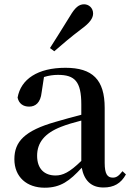

<svg xmlns="http://www.w3.org/2000/svg" viewBox="-20 -859 613 895"><path d="M213 -635 233 -620C271 -653 308 -685 361 -725C398 -752 414 -774 414 -796C414 -823 393 -839 372 -839C348 -839 330 -824 307 -785C270 -724 241 -680 213 -635ZM462 15C511 15 544 -4 567 -46L551 -61C533 -38 522 -31 506 -31C481 -31 468 -47 468 -100V-356C468 -488 411 -543 285 -543C156 -543 77 -490 62 -404C68 -376 88 -362 116 -362C145 -362 169 -380 174 -428L185 -500C208 -507 229 -510 250 -510C328 -510 359 -480 359 -372V-324C318 -313 275 -302 239 -291C95 -250 47 -199 47 -117C47 -33 106 16 188 16C263 16 305 -16 361 -77C372 -19 404 15 462 15ZM359 -109C304 -55 272 -41 239 -41C188 -41 153 -71 153 -133C153 -194 188 -238 265 -268C290 -278 324 -288 359 -297Z"/></svg>

Font: Noto Serif CJK HK SemiBold
Style: Regular
Weight: 600
Designer: Ryoko NISHIZUKA 西塚涼子 (kana & ideographs); Frank Grießhammer (Latin, Greek & Cyrillic); Wenlong ZHANG 张文龙 (bopomofo); San
Foundry: Adobe
Version: Version 2.001;hotconv 1.1.0;makeotfexe 2.6.0